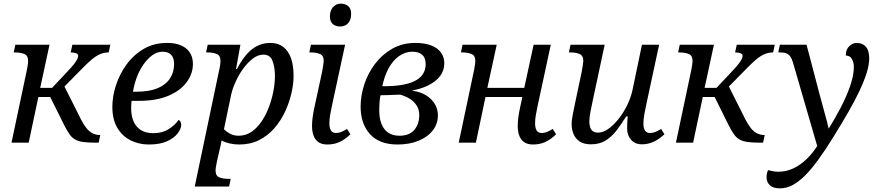

<svg xmlns="http://www.w3.org/2000/svg" viewBox="-20 -781 4800 1051"><path d="M43 0 128 -402Q131 -416 132.5 -429.5Q134 -443 134 -447Q134 -477 113 -485.5Q92 -494 63 -494H55L64 -536H251L200 -300H265L345 -385Q374 -415 387 -432.5Q400 -450 404 -459.5Q408 -469 408 -475Q408 -485 397 -489.5Q386 -494 367 -494L376 -536H584L575 -494Q549 -494 526.5 -484Q504 -474 480 -453.5Q456 -433 424 -400L311 -285L322 -329L425 -124Q438 -99 452.5 -80.5Q467 -62 485.5 -52Q504 -42 526 -42H529L520 0H506Q464 0 437 -3.5Q410 -7 392 -17Q374 -27 360.5 -46Q347 -65 331 -97L255 -250H190L137 0Z M795 10Q740 10 694.5 -13Q649 -36 622 -81.5Q595 -127 595 -197Q595 -253 614.5 -313.5Q634 -374 672 -427Q710 -480 766 -513Q822 -546 895 -546Q962 -546 999 -515.5Q1036 -485 1036 -431Q1036 -378 1002.5 -332Q969 -286 903.5 -257.5Q838 -229 740 -229H700Q699 -219 698.5 -208.5Q698 -198 698 -189Q698 -124 729 -88Q760 -52 820 -52Q867 -52 901.5 -73Q936 -94 958 -125Q964 -121 968 -114.5Q972 -108 972 -97Q972 -77 953 -51.5Q934 -26 895 -8Q856 10 795 10ZM708 -279H728Q797 -279 842.5 -298Q888 -317 910.5 -351.5Q933 -386 933 -431Q933 -465 916.5 -481.5Q900 -498 870 -498Q840 -498 813.5 -478.5Q787 -459 765 -427.5Q743 -396 728.5 -357Q714 -318 708 -279Z M1046 240 1179 -394Q1184 -414 1185.5 -428.5Q1187 -443 1187 -447Q1187 -477 1166.5 -485.5Q1146 -494 1117 -494H1108L1117 -536H1296L1272 -403H1277Q1297 -442 1322.5 -474.5Q1348 -507 1382 -526.5Q1416 -546 1460 -546Q1521 -546 1554 -499.5Q1587 -453 1587 -365Q1587 -322 1575.5 -271.5Q1564 -221 1541 -171Q1518 -121 1482.5 -80Q1447 -39 1399 -14.5Q1351 10 1289 10Q1261 10 1236 4Q1211 -2 1193 -12Q1192 -3 1189 10Q1186 23 1183 35L1169 96Q1168 102 1164 121.5Q1160 141 1160 152Q1160 182 1181 190Q1202 198 1230 198H1243L1234 240ZM1286 -38Q1326 -38 1357.5 -60Q1389 -82 1413 -118Q1437 -154 1453 -197.5Q1469 -241 1477 -284.5Q1485 -328 1485 -365Q1485 -412 1472 -447Q1459 -482 1422 -482Q1392 -482 1363.5 -460Q1335 -438 1310.5 -404Q1286 -370 1269 -332Q1252 -294 1245 -261L1206 -74Q1215 -63 1236.5 -50.5Q1258 -38 1286 -38Z M1772 10Q1743 10 1724.5 -2Q1706 -14 1697 -37Q1688 -60 1688 -93Q1688 -115 1691.5 -140Q1695 -165 1701 -193L1743 -387Q1746 -401 1749 -422Q1752 -443 1752 -447Q1752 -477 1731.5 -485.5Q1711 -494 1682 -494H1673L1682 -536H1869L1797 -202Q1791 -175 1787 -150.5Q1783 -126 1783 -106Q1783 -82 1791 -67.5Q1799 -53 1820 -53Q1834 -53 1847.5 -58.5Q1861 -64 1880 -75L1898 -46Q1871 -19 1840.5 -4.5Q1810 10 1772 10ZM1842 -636Q1817 -636 1801.5 -649.5Q1786 -663 1786 -691Q1786 -712 1793.5 -727.5Q1801 -743 1814.5 -752Q1828 -761 1846 -761Q1870 -761 1886 -747.5Q1902 -734 1902 -706Q1902 -680 1893 -664.5Q1884 -649 1870.5 -642.5Q1857 -636 1842 -636Z M2156 10Q2057 10 2005.5 -46.5Q1954 -103 1954 -198Q1954 -257 1974 -318.5Q1994 -380 2033 -431.5Q2072 -483 2127.5 -514.5Q2183 -546 2253 -546Q2305 -546 2340 -532.5Q2375 -519 2393.5 -494Q2412 -469 2412 -435Q2412 -374 2357.5 -334Q2303 -294 2214 -282V-287Q2291 -282 2334 -243Q2377 -204 2377 -149Q2377 -103 2349 -67Q2321 -31 2271 -10.5Q2221 10 2156 10ZM2167 -38Q2221 -38 2248 -70Q2275 -102 2275 -151Q2275 -181 2261 -203Q2247 -225 2223.5 -240Q2200 -255 2170 -263Q2142 -262 2104.5 -260.5Q2067 -259 2033 -259L2070 -288Q2060 -253 2058 -226.5Q2056 -200 2056 -175Q2056 -133 2068.5 -102Q2081 -71 2105.5 -54.5Q2130 -38 2167 -38ZM2070 -295 2043 -309H2083Q2134 -309 2175.5 -315.5Q2217 -322 2247 -336Q2277 -350 2293.5 -373.5Q2310 -397 2310 -430Q2310 -465 2290.5 -481.5Q2271 -498 2238 -498Q2199 -498 2165 -474.5Q2131 -451 2106.5 -406Q2082 -361 2070 -295Z M2898 10Q2869 10 2850.5 -2Q2832 -14 2823 -37Q2814 -60 2814 -93Q2814 -115 2817.5 -140Q2821 -165 2827 -193L2846 -281L2870 -250H2608L2644 -281L2585 0H2491L2576 -402Q2579 -416 2580.5 -429.5Q2582 -443 2582 -447Q2582 -477 2561 -485.5Q2540 -494 2511 -494H2503L2512 -536H2699L2641 -269L2617 -300H2879L2843 -269L2901 -536H2995L2923 -202Q2917 -175 2913 -150.5Q2909 -126 2909 -106Q2909 -82 2917 -67.5Q2925 -53 2946 -53Q2960 -53 2973.5 -58.5Q2987 -64 3006 -75L3024 -46Q2997 -19 2966.5 -4.5Q2936 10 2898 10Z M3215 9Q3176 9 3153 -6.5Q3130 -22 3119.5 -47.5Q3109 -73 3109 -102Q3109 -121 3114.5 -149.5Q3120 -178 3127 -212L3164 -387Q3167 -401 3170 -422Q3173 -443 3173 -447Q3173 -477 3152.5 -485.5Q3132 -494 3103 -494H3094L3103 -536H3290L3226 -237Q3220 -210 3213 -174Q3206 -138 3206 -116Q3206 -100 3210 -86Q3214 -72 3224.5 -63.5Q3235 -55 3254 -55Q3281 -55 3310 -75.5Q3339 -96 3366 -130Q3393 -164 3413 -205Q3433 -246 3442 -287L3494 -536H3588L3519 -215Q3512 -184 3507 -155.5Q3502 -127 3502 -104Q3502 -79 3511 -66Q3520 -53 3537 -53Q3553 -53 3567 -58.5Q3581 -64 3599 -75L3617 -46Q3592 -22 3561 -6.5Q3530 9 3494 9Q3456 9 3434.5 -16Q3413 -41 3413 -75Q3413 -89 3413.5 -107Q3414 -125 3416 -144H3408Q3380 -99 3353 -64.5Q3326 -30 3293 -10.5Q3260 9 3215 9Z M3680 0 3765 -402Q3768 -416 3769.5 -429.5Q3771 -443 3771 -447Q3771 -477 3750 -485.5Q3729 -494 3700 -494H3692L3701 -536H3888L3837 -300H3902L3982 -385Q4011 -415 4024 -432.5Q4037 -450 4041 -459.5Q4045 -469 4045 -475Q4045 -485 4034 -489.5Q4023 -494 4004 -494L4013 -536H4221L4212 -494Q4186 -494 4163.5 -484Q4141 -474 4117 -453.5Q4093 -433 4061 -400L3948 -285L3959 -329L4062 -124Q4075 -99 4089.5 -80.5Q4104 -62 4122.5 -52Q4141 -42 4163 -42H4166L4157 0H4143Q4101 0 4074 -3.5Q4047 -7 4029 -17Q4011 -27 3997.5 -46Q3984 -65 3968 -97L3892 -250H3827L3774 0Z M4250 250Q4211 250 4193.5 232.5Q4176 215 4176 189Q4176 180 4178 170Q4180 160 4184 150Q4198 154 4212 156.5Q4226 159 4242 159Q4283 159 4321 141.5Q4359 124 4394 91Q4429 58 4458 11L4475 -16L4462 48L4320 -441Q4314 -461 4305.5 -472.5Q4297 -484 4284 -489Q4271 -494 4251 -494H4240L4249 -536H4395L4466 -266Q4479 -218 4488.5 -183Q4498 -148 4505.5 -120.5Q4513 -93 4519 -65H4509Q4548 -127 4581 -190Q4614 -253 4634 -311Q4654 -369 4654 -415Q4654 -438 4643.5 -457.5Q4633 -477 4610 -477Q4610 -511 4629 -528.5Q4648 -546 4670 -546Q4702 -546 4720 -525Q4738 -504 4738 -462Q4738 -426 4724 -381.5Q4710 -337 4684.5 -283Q4659 -229 4623 -166.5Q4587 -104 4543 -33Q4498 40 4459 93.5Q4420 147 4385 181.5Q4350 216 4317 233Q4284 250 4250 250Z"/></svg>

Font: Noto Serif
Style: Italic
Weight: 400
Italic angle: -12°
Designer: Monotype Design Team
Foundry: Monotype Imaging Inc.
Version: Version 2.013